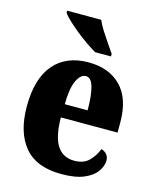

<svg xmlns="http://www.w3.org/2000/svg" viewBox="-116 -846 761 935"><g transform="rotate(15 264.5 -378.0)"><path d="M283 10Q157 10 96.5 -62.5Q36 -135 36 -265Q36 -406 98 -478Q160 -550 272 -550Q376 -550 436 -488.5Q496 -427 496 -308V-256H210Q211 -159 240.5 -114Q270 -69 327 -69Q373 -69 399.5 -94.5Q426 -120 441 -158Q457 -154 468 -141.5Q479 -129 479 -111Q479 -83 459.5 -55Q440 -27 397 -8.5Q354 10 283 10ZM327 -323Q327 -398 315 -440Q303 -482 277 -482Q249 -482 230.5 -441Q212 -400 212 -323ZM289 -606Q265 -620 237 -639.5Q209 -659 182 -681Q155 -703 134 -723Q113 -743 105 -756V-766H277Q286 -744 303 -717Q320 -690 338 -664Q356 -638 369 -619V-606Z"/></g></svg>

Font: Noto Serif Hebrew Condensed Black
Style: Regular
Weight: 900
Width: 3
Designer: Monotype Design Team
Foundry: Monotype Imaging Inc.
Version: Version 2.004; ttfautohint (v1.8.4.7-5d5b)